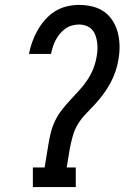

<svg xmlns="http://www.w3.org/2000/svg" viewBox="-20 -763 540 783"><path d="M114 0V-80H162L177 -172Q181 -197 187 -221.5Q193 -246 204.5 -270Q216 -294 232.5 -315Q249 -336 267 -355.5Q285 -375 303 -394.5Q321 -414 336 -436.5Q351 -459 360.5 -483Q370 -507 374 -532Q377 -546 377.5 -561.5Q378 -577 376 -591.5Q374 -606 369 -619.5Q364 -633 354.5 -643Q345 -653 331 -658Q317 -663 302 -663Q288 -663 273.5 -659Q259 -655 246.5 -646Q234 -637 224 -625Q214 -613 207 -599.5Q200 -586 195.5 -572Q191 -558 188 -543H98Q103 -568 111.5 -592Q120 -616 133 -639Q146 -662 164 -682.5Q182 -703 204.5 -717Q227 -731 252.5 -737Q278 -743 302 -743Q330 -743 357 -736.5Q384 -730 405 -715Q426 -700 440 -677.5Q454 -655 460.5 -629.5Q467 -604 467.5 -576Q468 -548 463 -520Q459 -495 450.5 -470.5Q442 -446 429.5 -423Q417 -400 401 -378.5Q385 -357 367 -337.5Q349 -318 330 -298.5Q311 -279 297.5 -256.5Q284 -234 277 -209Q270 -184 265 -159L252 -80H289V0Z"/></svg>

Font: Iosevka Curly Slab MdObl
Style: Regular
Weight: 500
Italic angle: -9°
Monospace: yes
Designer: Belleve Invis
Foundry: Belleve Invis
Version: Version 11.0.0; ttfautohint (v1.8.3)